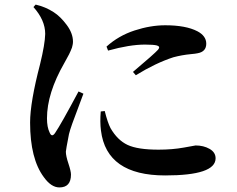

<svg xmlns="http://www.w3.org/2000/svg" viewBox="-20 -780 1040 844"><path d="M325.2 -377.9 346.7 -368.2Q341.8 -353.5 325.2 -310.5Q308.6 -267.6 297.9 -237.3Q287.1 -207 283.2 -190.4Q269.5 -120.1 269.5 -113.3Q269.5 -94.7 280.8 -61Q292 -27.3 292 -12.7Q292 43.9 241.2 43.9Q205.1 43.9 172.9 -1Q112.3 -82 112.3 -241.2Q112.3 -330.1 156.2 -498Q177.7 -585.9 178.7 -630.9Q178.7 -691.4 127 -749L136.7 -759.8Q179.7 -750 215.8 -726.6Q245.1 -708 272.9 -670.9Q300.8 -633.8 300.8 -596.7Q300.8 -589.8 299.3 -583Q297.9 -576.2 296.4 -570.8Q294.9 -565.4 290.5 -556.2Q286.1 -546.9 283.7 -541.5Q281.2 -536.1 273.9 -523.4Q266.6 -510.7 262.7 -502.9Q186.5 -370.1 186.5 -259.8Q186.5 -220.7 198.2 -197.3Q208 -173.8 222.7 -196.3Q248 -233.4 325.2 -377.9ZM422.9 -290 440.4 -292Q453.1 -241.2 465.8 -216.8Q496.1 -164.1 540.5 -143.1Q585 -122.1 676.8 -122.1Q737.3 -122.1 788.1 -131.3Q838.9 -140.6 839.8 -140.6Q875 -140.6 901.4 -125.5Q927.7 -110.4 927.7 -84Q927.7 -8.8 706.1 -8.8Q448.2 -8.8 423.8 -206.1Q418.9 -243.2 422.9 -290ZM455.1 -557.6 448.2 -575.2Q501 -623 571.3 -646Q641.6 -668.9 706.1 -668.9Q796.9 -668.9 847.7 -642.6Q886.7 -622.1 886.7 -587.9Q886.7 -552.7 848.6 -545.9Q839.8 -543.9 818.8 -542Q797.9 -540 779.3 -536.6Q760.7 -533.2 742.2 -528.3Q664.1 -502.9 577.1 -449.2L564.5 -463.9Q658.2 -543 674.8 -561.5Q686.5 -575.2 669.9 -580.1Q655.3 -584 617.2 -584Q549.8 -584 455.1 -557.6Z"/></svg>

Font: GenYoMin TW TTF Bold
Style: Regular
Weight: 700
Version: Version 1.300